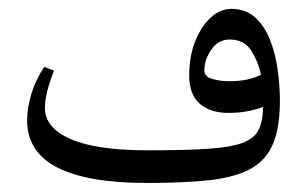

<svg xmlns="http://www.w3.org/2000/svg" viewBox="-20 -386 683 427"><path d="M308.4 -51.7Q194.7 -51.7 137.3 -76.6Q79.9 -101.6 79.9 -145.9Q79.9 -163.2 85.1 -183.4Q90.2 -203.5 100.1 -228.8L78.5 -237.3Q59.4 -209 49.9 -177.5Q40.3 -145.9 40.3 -118.8Q40.3 -48 107.3 -13.6Q174.2 20.9 307.3 20.9Q389.4 20.9 445.9 14.7Q502.4 8.4 536.9 -10.3Q571.3 -29 586.9 -65.5Q602.5 -101.9 602.5 -162.4Q602.5 -194.4 597.7 -229.7Q593 -265.1 581 -296.1Q569.1 -327.1 548 -346.7Q527 -366.3 494.3 -366.3Q470.1 -366.3 448.8 -347.1Q427.6 -327.8 414.2 -294.3Q400.8 -260.7 400.8 -218.2Q400.8 -175.3 424.5 -155.1Q448.1 -134.9 488.1 -134.9Q509.4 -134.9 527.7 -138.1Q546 -141.2 565.1 -148.1Q564.7 -116.2 555 -97Q545.3 -77.7 518.7 -68Q492.1 -58.3 441.5 -55Q390.9 -51.7 308.4 -51.7ZM434.5 -229.6Q434.5 -253.4 450.1 -275.8Q465.7 -298.1 490.6 -298.1Q523.3 -298.1 539.1 -273Q554.8 -247.9 560.3 -219.7Q546.8 -212.7 529.2 -209Q511.6 -205.4 489.9 -205.4Q469 -205.4 451.8 -210.5Q434.5 -215.6 434.5 -229.6Z"/></svg>

Font: Parastoo
Style: Regular
Weight: 400
Foundry: Saber Rastikerdar (saber.rastikerdar@gmail.com)
Version: Version 3.000